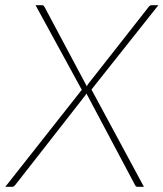

<svg xmlns="http://www.w3.org/2000/svg" viewBox="-40 -723 632 743"><path d="M276.5 -375.5 97.5 -703H121.5Q126.5 -703 128.8 -700.8Q131 -698.5 133.5 -694L296 -389Q298.5 -394.5 302 -399L535.5 -696.5Q540 -703 548 -703H573L314 -376.5L517 0H492.5Q487 0 485 -3.2Q483 -6.5 481.5 -9L294.5 -361Q293.5 -358.5 292 -356.8Q290.5 -355 289 -352.5L20.5 -9Q14 0 7 0H-19.5Z"/></svg>

Font: Lato Thin
Style: Italic
Weight: 200
Italic angle: -7°
Designer: Lukasz Dziedzic
Foundry: tyPoland Lukasz Dziedzic
Version: Version 2.007; 2014-02-27